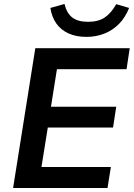

<svg xmlns="http://www.w3.org/2000/svg" viewBox="-20 -948 674 968"><path d="M46 0 158 -705H634L618 -599H267L237 -410H566L550 -305H221L189 -106H539L522 0ZM416 -762Q364 -762 325.5 -779.5Q287 -797 264 -829.5Q241 -862 234 -908L305 -928Q317 -880 345.5 -859Q374 -838 424 -838Q475 -838 507.5 -859.5Q540 -881 566 -927L631 -908Q612 -860 580 -827.5Q548 -795 506 -778.5Q464 -762 416 -762Z"/></svg>

Font: Nunito Sans 10pt
Style: Bold Italic
Weight: 700
Italic angle: -9°
Designer: Vernon Adams
Foundry: Vernon Adams
Version: Version 3.101;gftools[0.9.27]